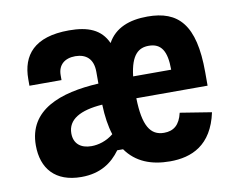

<svg xmlns="http://www.w3.org/2000/svg" viewBox="-66 -632 909 731"><g transform="rotate(-10 389.0 -267.0)"><path d="M242.5 -546C108 -546 58 -482 58 -390V-364.5H182V-383.5C182 -422.5 207.5 -445 249.5 -445C289.5 -444.5 318 -424 318 -372.5V-327C168.5 -319 42.5 -273.5 42.5 -136.5C42.5 -46.5 92.5 12 193 12C267 12 312.5 -20.5 344.5 -64.5H367C405 -10.5 463.5 12 536 12C619 12 698.5 -20.5 725 -144.5L603.5 -164C593 -118 569 -99 532 -99C479 -99 453 -140.5 450.5 -247H726V-299.5C726 -484 664.5 -546 546 -546C476 -546 420 -525 390.5 -471C365.5 -526.5 316 -546 242.5 -546ZM183.5 -158C183.5 -211.5 232 -239.5 318.5 -245.5C320 -199.5 326 -160.5 336.5 -128C309.5 -106 278 -97 251 -97C210 -97 183.5 -118 183.5 -158ZM453 -331C462.5 -414.5 493 -435.5 531.5 -435.5C579.5 -435.5 600 -403 600 -332V-331Z"/></g></svg>

Font: Monaspace Neon Wide
Style: Bold
Weight: 700
Width: 7
Designer: Riley Cran & the Lettermatic Team
Foundry: Lettermatic
Version: Version 1.000 (Monaspace Neon)